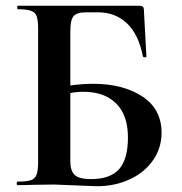

<svg xmlns="http://www.w3.org/2000/svg" viewBox="-20 -645 635 669"><path d="M270 -325.2Q246.1 -325.2 225.1 -320.8V-81.1Q225.1 -51.3 239.5 -36.1Q253.9 -21 297.9 -21Q363.8 -21 394.8 -55.4Q425.8 -89.8 425.8 -166.5Q425.8 -243.2 385 -284.2Q344.2 -325.2 270 -325.2ZM41 0Q38.1 0 38.1 -6.1Q38.1 -12.2 41 -12.2Q73.2 -12.2 87.6 -17.1Q102.1 -22 107.4 -36.4Q112.8 -50.8 112.8 -81.1V-543.9Q112.8 -573.7 107.9 -587.9Q103 -602.1 88.1 -607.4Q73.2 -612.8 42 -612.8Q40 -612.8 40 -618.9Q40 -625 42 -625H460.9Q475.1 -625 478.5 -621.1Q481.9 -617.2 481.9 -600.1L490.2 -448.2Q490.2 -445.3 485.1 -445.1Q480 -444.8 478 -448.2Q462.9 -525.4 422.4 -563.7Q381.8 -602.1 321.8 -602.1H279.8Q247.6 -602.1 236.3 -588.6Q225.1 -575.2 225.1 -538.1V-347.2Q265.1 -353 305.2 -353Q408.2 -353 475.6 -309.1Q543 -265.1 543 -182.1Q543 -130.4 513.9 -87.6Q484.9 -44.9 432.9 -20.5Q380.9 3.9 316.9 3.9L168 -2L95.2 -1Q75.2 0 41 0Z"/></svg>

Font: Cormorant-Bold
Style: Bold
Weight: 700
Designer: Christian Thalmann (Catharsis Fonts)
Version: Version 3.000